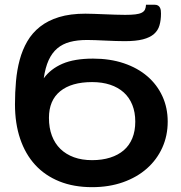

<svg xmlns="http://www.w3.org/2000/svg" viewBox="-20 -785 766 814"><path d="M691 -269.5Q691 -209.5 668 -158.8Q645 -108 603 -70.8Q561 -33.5 501.8 -12.5Q442.5 8.5 370.5 8.5Q292.5 8.5 231.8 -16Q171 -40.5 129.2 -86Q87.5 -131.5 65.5 -196.5Q43.5 -261.5 43.5 -343Q43.5 -393 47.8 -440.8Q52 -488.5 63.5 -531.2Q75 -574 95.8 -609.8Q116.5 -645.5 149.8 -671.8Q183 -698 230.2 -712.5Q277.5 -727 342 -727Q358 -727 379 -726.2Q400 -725.5 423 -724.5Q446 -723.5 468.8 -722.8Q491.5 -722 510.5 -722Q536.5 -722 553.5 -724Q570.5 -726 580.5 -731Q590.5 -736 594.5 -744.2Q598.5 -752.5 599 -765H634.5Q644.5 -765 650 -761.5Q655.5 -758 658.2 -752.5Q661 -747 661.8 -740.5Q662.5 -734 662.5 -727.5Q662.5 -699.5 656.2 -677.8Q650 -656 633 -641Q616 -626 586 -618.2Q556 -610.5 509 -610.5Q491.5 -610.5 469.8 -611.2Q448 -612 425.8 -613Q403.5 -614 383.5 -614.8Q363.5 -615.5 349.5 -615.5Q308 -615.5 276.8 -607.2Q245.5 -599 223 -580Q200.5 -561 186.2 -529.8Q172 -498.5 165.5 -453Q194.5 -493 245 -514.8Q295.5 -536.5 374.5 -536.5Q446.5 -536.5 505 -516.8Q563.5 -497 604.8 -461.5Q646 -426 668.5 -377Q691 -328 691 -269.5ZM553.5 -269.5Q553.5 -309 541 -340.2Q528.5 -371.5 504.8 -393Q481 -414.5 447 -425.8Q413 -437 370.5 -437Q283 -437 235.2 -398.2Q187.5 -359.5 187.5 -285.5Q187.5 -243 200 -209.8Q212.5 -176.5 236.2 -153.5Q260 -130.5 293.8 -118.2Q327.5 -106 370.5 -106Q413 -106 447 -116.8Q481 -127.5 504.8 -148Q528.5 -168.5 541 -199Q553.5 -229.5 553.5 -269.5Z"/></svg>

Font: Lato
Style: Bold
Weight: 700
Designer: Lukasz Dziedzic
Foundry: tyPoland Lukasz Dziedzic
Version: Version 2.007; 2014-02-27